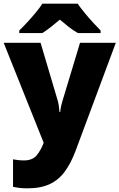

<svg xmlns="http://www.w3.org/2000/svg" viewBox="-21 -786 651 1046"><path d="M-1 -553H200L294 -236Q297 -226 299.5 -209Q302 -192 303 -176H307Q309 -196 312.5 -210.5Q316 -225 319 -235L415 -553H610L391 35Q366 102 332.5 148Q299 194 250 217Q201 240 128 240Q102 240 83 237.5Q64 235 50 232V82Q61 84 76.5 86Q92 88 109 88Q156 88 178.5 60.5Q201 33 215 -3L217 -8ZM402 -766Q418 -743 440.5 -715.5Q463 -688 486.5 -662.5Q510 -637 527 -620V-606H403Q377 -621 354 -639Q331 -657 305 -679Q279 -657 257.5 -640Q236 -623 210 -606H84V-620Q103 -638 126.5 -663.5Q150 -689 172.5 -716Q195 -743 210 -766Z"/></svg>

Font: Noto Sans Ethiopic Black
Style: Regular
Weight: 900
Designer: Monotype Design Team
Foundry: Monotype Imaging Inc.
Version: Version 2.102; ttfautohint (v1.8.4.7-5d5b)